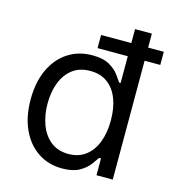

<svg xmlns="http://www.w3.org/2000/svg" viewBox="-110 -819 840 924"><g transform="rotate(15 310.5 -357.5)"><path d="M282.7 11.4Q214.5 11.4 162.3 -23.3Q110.1 -57.9 80.6 -121.3Q51.1 -184.7 51.1 -271.3Q51.1 -357.2 80.6 -420.5Q110.1 -483.7 162.6 -518.1Q215.2 -552.6 284.1 -552.6Q337.4 -552.6 368.4 -535Q399.5 -517.4 416 -495.2Q432.5 -473 441.8 -458.8H448.9V-727.3H532.7V0H451.7V-83.8H441.8Q432.5 -68.9 415.5 -46.3Q398.4 -23.8 366.8 -6.2Q335.2 11.4 282.7 11.4ZM294 -63.9Q344.5 -63.9 379.3 -90.4Q414.1 -116.8 432.2 -163.9Q450.3 -210.9 450.3 -272.7Q450.3 -333.8 432.5 -379.8Q414.8 -425.8 380 -451.5Q345.2 -477.3 294 -477.3Q240.8 -477.3 205.4 -450.1Q170.1 -422.9 152.5 -376.6Q134.9 -330.3 134.9 -272.7Q134.9 -214.5 152.9 -167.1Q170.8 -119.7 206.1 -91.8Q241.5 -63.9 294 -63.9ZM298.3 -592.3V-657.7H610.8V-592.3Z"/></g></svg>

Font: InterMG
Style: Regular
Weight: 400
Designer: Rasmus Andersson
Foundry: rsms
Version: Version 3.019;December 26, 2023;FontCreator 15.0.0.2955 64-b